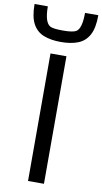

<svg xmlns="http://www.w3.org/2000/svg" viewBox="-156 -1064 592 1112"><g transform="rotate(10 140.5 -508.0)"><path d="M93.8 0V-750H187.5V0ZM140.6 -825.7Q81.5 -825.7 39.6 -842.3Q-2.4 -858.9 -24.7 -900.1Q-46.9 -941.4 -46.9 -1016.1H31.2Q31.2 -923.8 64.9 -903.3Q82 -893.1 140.6 -893.1Q199.2 -893.1 218.8 -904.8Q250 -923.8 250 -1016.1H328.1Q328.1 -941.4 305.9 -900.1Q283.7 -858.9 241.9 -842.3Q200.2 -825.7 140.6 -825.7Z"/></g></svg>

Font: Michroma
Style: Regular
Weight: 400
Designer: Vernon Adams
Foundry: Vernon Adams
Version: Version 1.100; ttfautohint (v1.8.4.7-5d5b);gftools[0.9.29]